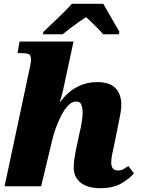

<svg xmlns="http://www.w3.org/2000/svg" viewBox="-20 -978 738 1008"><path d="M507 10Q440 10 403.5 -19Q367 -48 367 -99Q367 -118 370.5 -144Q374 -170 381 -202L398 -282Q403 -301 408.5 -333Q414 -365 414 -389Q414 -407 408 -426Q402 -445 380 -445Q357 -445 337 -423.5Q317 -402 300 -368.5Q283 -335 271 -300Q259 -265 253 -238L196 0H4L137 -625Q139 -635 141 -645.5Q143 -656 143 -664Q143 -679 136.5 -689Q130 -699 97 -699H72L83 -760H366L313 -513Q310 -499 304.5 -478Q299 -457 294 -443H296Q337 -497 385.5 -522Q434 -547 491 -547Q539 -547 566.5 -530.5Q594 -514 605.5 -487Q617 -460 617 -429Q617 -403 610.5 -371.5Q604 -340 599 -314L579 -215Q573 -188 568.5 -166.5Q564 -145 564 -125Q564 -83 599 -83Q615 -83 626 -89Q637 -95 654 -106L683 -68Q659 -39 616 -14.5Q573 10 507 10ZM208 -811Q228 -830 254.5 -855Q281 -880 308.5 -907Q336 -934 357 -958H522Q533 -939 548.5 -912Q564 -885 580 -857.5Q596 -830 607 -811L604 -798H521Q513 -809 496.5 -826Q480 -843 462 -860Q444 -877 432 -888Q414 -877 390 -860Q366 -843 344 -826Q322 -809 309 -798H205Z"/></svg>

Font: Noto Serif Black
Style: Italic
Weight: 900
Italic angle: -12°
Designer: Monotype Design Team
Foundry: Monotype Imaging Inc.
Version: Version 2.013